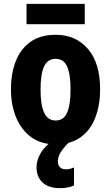

<svg xmlns="http://www.w3.org/2000/svg" viewBox="-20 -741 579 999"><path d="M501 -276Q501 -197 477 -132Q453 -67 401.5 -28.5Q350 10 268 10Q193 10 141.5 -28Q90 -66 63.5 -131Q37 -196 37 -276Q37 -360 62.5 -424Q88 -488 139.5 -524Q191 -560 271 -560Q374 -560 437.5 -486.5Q501 -413 501 -276ZM191 -275Q191 -196 209.5 -155Q228 -114 270 -114Q311 -114 329 -154.5Q347 -195 347 -276Q347 -356 329 -395.5Q311 -435 269 -435Q228 -435 209.5 -395.5Q191 -356 191 -275ZM421 -721V-615H118V-721ZM281 100Q281 118 292 129Q303 140 322 140Q335 140 346 137Q357 134 365 130V224Q353 230 334.5 234Q316 238 293 238Q233 238 201.5 208.5Q170 179 170 129Q170 93 192 55Q214 17 265 -17L338 0Q306 33 293.5 55Q281 77 281 100Z"/></svg>

Font: Noto Sans Condensed ExtraBold
Style: Regular
Weight: 800
Width: 3
Designer: Monotype Design Team
Foundry: Monotype Imaging Inc.
Version: Version 2.013; ttfautohint (v1.8.4.7-5d5b)